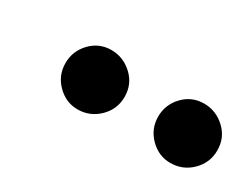

<svg xmlns="http://www.w3.org/2000/svg" viewBox="-33 -918 558 435"><g transform="rotate(30 246.0 -700.5)"><path d="M414 -622.5Q383.5 -622.5 360.8 -645.2Q338 -668 338 -700Q338 -731.5 360 -754.5Q382 -777.5 414 -777.5Q445 -777.5 468.8 -755.5Q492.5 -733.5 492.5 -700Q492.5 -668 469.5 -645.2Q446.5 -622.5 414 -622.5ZM171.5 -622.5Q141 -622.5 118.2 -645.2Q95.5 -668 95.5 -700Q95.5 -731.5 117.5 -754.5Q139.5 -777.5 171.5 -777.5Q202.5 -777.5 226.2 -755.5Q250 -733.5 250 -700Q250 -668 226.8 -645.2Q203.5 -622.5 171.5 -622.5Z"/></g></svg>

Font: Edu NSW ACT Hand Pre
Style: Regular
Weight: 400
Designer: Tina and Corey Anderson, Eben Sorkin, Mirko Velimirovic
Foundry: Sorkin Type Co.
Version: Version 2.000